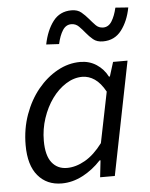

<svg xmlns="http://www.w3.org/2000/svg" viewBox="-53 -765 642 820"><g transform="rotate(-5 268.5 -354.5)"><path d="M407 -577Q381 -577 365 -590.5Q349 -604 336.5 -619.5Q324 -635 310.5 -648.5Q297 -662 278 -662Q255 -662 241 -640Q227 -618 219 -582L164 -585Q176 -645 205 -683Q234 -721 284 -721Q310 -721 326 -707.5Q342 -694 355 -678.5Q368 -663 381 -649.5Q394 -636 413 -636Q436 -636 450 -658.5Q464 -681 472 -716L527 -712Q516 -654 486.5 -615.5Q457 -577 407 -577ZM179 12Q115 12 77 -33Q39 -78 39 -164Q39 -234 61 -295Q83 -356 120 -401Q157 -446 204 -472Q251 -498 302 -498Q341 -498 371.5 -478Q402 -458 419 -425H423L442 -486H504L407 0H344L352 -72H348Q313 -34 269 -11Q225 12 179 12ZM207 -52Q245 -52 284.5 -74.5Q324 -97 360 -145L404 -362Q383 -400 358 -417Q333 -434 305 -434Q269 -434 235 -412.5Q201 -391 175 -355Q149 -319 133.5 -272.5Q118 -226 118 -176Q118 -113 142 -82.5Q166 -52 207 -52Z"/></g></svg>

Font: TypoPRO Source Sans Pro
Style: Italic
Weight: 400
Italic angle: -11°
Designer: Paul D. Hunt
Foundry: Adobe Systems Incorporated
Version: Version 1.075;PS 2.000;hotconv 1.0.86;makeotf.lib2.5.63406